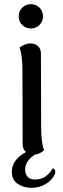

<svg xmlns="http://www.w3.org/2000/svg" viewBox="-20 -732 303 924"><path d="M70 -653Q70 -678 87 -695Q104 -712 129 -712Q153 -712 170 -695Q187 -678 187 -653Q187 -629 170 -612Q153 -595 129 -595Q104 -595 87 -612Q70 -629 70 -653ZM246 96Q246 101 245 104Q232 134 201 153Q170 172 130 172Q94 172 65.5 153Q37 134 37 94Q37 37 105 0Q89 -14 89 -38L88 -391Q88 -466 74 -503Q100 -523 126 -523Q149 -523 163 -510Q177 -497 177 -474L178 -120Q178 -46 192 -9Q175 8 148 12Q101 42 101 84Q101 105 112.5 118.5Q124 132 150 132Q179 132 200.5 116Q222 100 234 77Q246 83 246 96Z"/></svg>

Font: Arima Madurai Medium
Style: Regular
Weight: 500
Designer: Joana Correia and Natanael Gama
Foundry: NDISCOVER
Version: Version 1.020